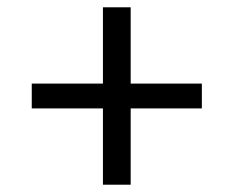

<svg xmlns="http://www.w3.org/2000/svg" viewBox="-20 -568 640 526"><path d="M262 -62V-271H67V-339H262V-548H338V-339H533V-271H338V-62Z"/></svg>

Font: IBM Plex Sans Thai
Style: Regular
Weight: 400
Designer: Mike Abbink, Paul van der Laan, Pieter van Rosmalen, Ben Mitchell, Mark Frömberg
Foundry: Bold Monday
Version: Version 1.1